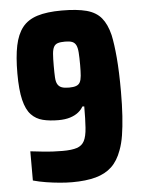

<svg xmlns="http://www.w3.org/2000/svg" viewBox="-51 -737 583 786"><g transform="rotate(-5 240.0 -344.0)"><path d="M214 8Q191 8 163 5.5Q135 3 107 -1.5Q79 -6 54 -13V-133Q80 -130 103.5 -127.5Q127 -125 148 -124Q169 -123 186 -123Q224 -123 245 -130Q266 -137 275.5 -155.5Q285 -174 287.5 -209Q290 -244 290 -297H282Q276 -285 262.5 -274Q249 -263 228.5 -256.5Q208 -250 180 -250Q144 -250 116 -257Q88 -264 68.5 -284.5Q49 -305 39 -346Q29 -387 29 -455Q29 -523 38.5 -569Q48 -615 70 -643Q92 -671 131.5 -683.5Q171 -696 232 -696Q295 -696 334 -685.5Q373 -675 394.5 -649Q416 -623 427 -578Q435 -541 440 -483.5Q445 -426 445 -344Q445 -289 442 -244Q439 -199 433.5 -165Q428 -131 418 -105Q403 -63 377 -38.5Q351 -14 311 -3Q271 8 214 8ZM235 -379Q253 -379 264 -383Q275 -387 280 -396.5Q285 -406 286.5 -423Q288 -440 288 -467Q288 -499 286.5 -519Q285 -539 279.5 -549.5Q274 -560 263.5 -564Q253 -568 235 -568Q216 -568 205 -564.5Q194 -561 188.5 -551Q183 -541 181.5 -522.5Q180 -504 180 -474Q180 -444 181 -425.5Q182 -407 188 -397Q194 -387 205 -383Q216 -379 235 -379Z"/></g></svg>

Font: Saira Condensed ExtraBold
Style: Regular
Weight: 800
Width: 3
Designer: Hector Gatti with collaboration of the Omnibus-Type team
Foundry: Omnibus-Type
Version: Version 1.101